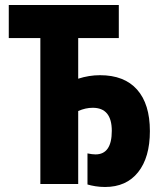

<svg xmlns="http://www.w3.org/2000/svg" viewBox="-20 -734 647 766"><path d="M399 12Q379 12 360.5 9Q342 6 329 2V-122Q339 -120 346.5 -119Q354 -118 361 -118Q426 -118 426 -212Q426 -304 350 -304Q321 -304 292 -291V0H141V-582H15V-714H454V-582H292V-420Q335 -434 379 -434Q476 -434 527 -376.5Q578 -319 578 -211Q578 -106 531 -47Q484 12 399 12Z"/></svg>

Font: Noto Sans ExtraCondensed ExtraBold
Style: Regular
Weight: 800
Width: 2
Designer: Monotype Design Team
Foundry: Monotype Imaging Inc.
Version: Version 2.013; ttfautohint (v1.8.4.7-5d5b)